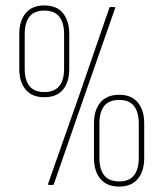

<svg xmlns="http://www.w3.org/2000/svg" viewBox="-20 -681 602 707"><path d="M160 0Q156 0 157 -4L273 -334L383 -653Q383 -655 387 -655H401Q406 -655 404 -651L292 -331L178 -2Q177 0 174 0ZM143 -323Q98 -323 74.5 -351Q51 -379 51 -427V-556Q51 -604 74.5 -632.5Q98 -661 143 -661Q189 -661 212 -632.5Q235 -604 235 -556V-427Q235 -379 212 -351Q189 -323 143 -323ZM143 -342Q216 -342 216 -428V-555Q216 -597 198.5 -619.5Q181 -642 143 -642Q106 -642 88.5 -619.5Q71 -597 71 -555V-428Q71 -342 143 -342ZM419 6Q373 6 349.5 -22.5Q326 -51 326 -99V-227Q326 -275 349.5 -303.5Q373 -332 419 -332Q464 -332 487.5 -303.5Q511 -275 511 -227V-99Q511 -51 487.5 -22.5Q464 6 419 6ZM419 -13Q456 -13 473.5 -35.5Q491 -58 491 -100V-226Q491 -268 473.5 -290.5Q456 -313 419 -313Q381 -313 363.5 -290.5Q346 -268 346 -226V-100Q346 -58 363.5 -35.5Q381 -13 419 -13Z"/></svg>

Font: Sofia Sans Extra Condensed Thin
Style: Regular
Weight: 250
Version: Version 4.100